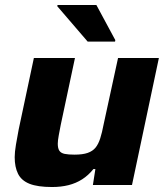

<svg xmlns="http://www.w3.org/2000/svg" viewBox="-20 -743 666 771"><path d="M189 8Q131 8 98.5 -5Q66 -18 52.5 -45Q39 -72 39 -112Q39 -132 44 -162Q49 -192 55 -223L116 -510H281L224 -242Q220 -222 216 -200Q212 -178 212 -166Q212 -147 218.5 -137.5Q225 -128 240 -125Q255 -122 279 -122Q312 -122 332 -129Q352 -136 363.5 -150Q375 -164 382.5 -187.5Q390 -211 396 -243L454 -510H618L510 0H353L363 -64H355Q335 -39 310 -23Q285 -7 255 0.5Q225 8 189 8ZM332 -576 210 -718 211 -723H367L443 -582L442 -576Z"/></svg>

Font: Saira SemiExpanded
Style: Bold Italic
Weight: 700
Width: 6
Italic angle: -12°
Designer: Hector Gatti with collaboration of the Omnibus-Type team
Foundry: Omnibus-Type
Version: Version 1.101